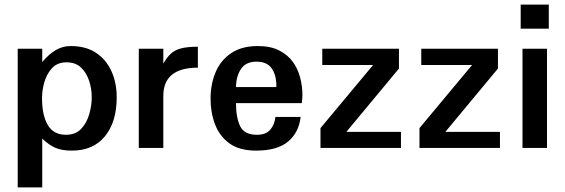

<svg xmlns="http://www.w3.org/2000/svg" viewBox="-20 -648 2473 841"><path d="M381.8 -221.7Q381.8 -186.5 371.1 -148.4Q360.4 -110.4 335.9 -84Q311.5 -57.6 268.6 -57.6Q214.8 -57.6 189.5 -100.1Q164.1 -142.6 164.1 -218.8Q164.1 -252 174.3 -288.1Q184.6 -324.2 208 -349.6Q231.4 -375 271.5 -375Q311.5 -375 335.4 -351.6Q359.4 -328.1 370.6 -293.5Q381.8 -258.8 381.8 -221.7ZM491.2 -221.7Q491.2 -285.2 468.3 -335.9Q445.3 -386.7 400.9 -416.5Q356.4 -446.3 289.1 -446.3Q253.9 -446.3 223.6 -428.2Q193.4 -410.2 165 -376V-434.6H57.6V172.9H165V-41Q194.3 -12.7 222.7 -0.5Q251 11.7 294.9 11.7Q388.7 11.7 439.9 -51.3Q491.2 -114.3 491.2 -221.7Z M846.7 -351.6V-443.4Q800.8 -443.4 772.9 -436Q745.1 -428.7 727.5 -412.1Q710 -395.5 695.3 -369.1V-434.6H587.9V0H695.3V-227.5Q695.3 -351.6 846.7 -351.6Z M1190.4 -266.6H1013.7Q1014.6 -315.4 1036.1 -346.7Q1057.6 -377.9 1103.5 -377.9Q1146.5 -377.9 1167 -352.5Q1187.5 -327.1 1190.4 -283.2Q1190.4 -276.4 1190.4 -266.6ZM1296.9 -135.7H1186.5Q1182.6 -101.6 1163.6 -79.6Q1144.5 -57.6 1105.5 -57.6Q1049.8 -57.6 1031.7 -95.7Q1013.7 -133.8 1013.7 -196.3H1301.8Q1302.7 -205.1 1303.7 -213.9Q1304.7 -222.7 1304.7 -231.4Q1304.7 -269.5 1294.9 -307.6Q1285.2 -345.7 1262.7 -377Q1240.2 -408.2 1202.6 -427.2Q1165 -446.3 1109.4 -446.3Q1038.1 -446.3 992.2 -415Q946.3 -383.8 924.3 -331.5Q902.3 -279.3 902.3 -215.8Q902.3 -155.3 921.9 -103.5Q941.4 -51.8 984.9 -20Q1028.3 11.7 1102.5 11.7Q1194.3 11.7 1241.7 -27.8Q1289.1 -67.4 1296.9 -135.7Z M1736.3 0V-70.3H1497.1L1727.5 -347.7V-434.6H1391.6V-363.3H1614.3L1383.8 -86.9V0Z M2169.9 0V-70.3H1930.7L2161.1 -347.7V-434.6H1825.2V-363.3H2047.9L1817.4 -86.9V0Z M2376 0V-434.6H2268.6V0ZM2383.8 -522.5V-627.9H2260.7V-522.5Z"/></svg>

Font: Namkio Khamti
Style: Bold
Weight: 700
Designer: Debbi Hosken
Foundry: SIL International
Version: Version 3.917